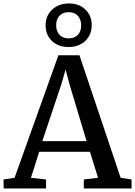

<svg xmlns="http://www.w3.org/2000/svg" viewBox="-28 -1060 760 1080"><path d="M54 -60 300.5 -749H419L650.5 -60L712 -50.5V0H443.5V-50.5L523.5 -60L478 -206H192.5L146 -60L231 -50.5V0H-7.5L-8 -50.5ZM459 -266 362.5 -587.5 341 -669 317 -585.5 210 -266ZM357.5 -795.5Q300 -795.5 264.2 -829.5Q228.5 -863.5 228.5 -918Q229 -972.5 265.8 -1006.5Q302.5 -1040.5 360 -1040.5Q417 -1040.5 452.5 -1006.2Q488 -972 488 -918Q487.5 -863.5 451.2 -829.5Q415 -795.5 357.5 -795.5ZM358.5 -844Q390.5 -844 409.5 -863.5Q428.5 -883 428.5 -916.5Q428.5 -951.5 409.8 -971.5Q391 -991.5 358.5 -991.5Q326 -991.5 307 -972Q288 -952.5 288 -918Q288 -883.5 307 -863.8Q326 -844 358.5 -844Z"/></svg>

Font: Merriweather 20pt Medium
Style: Regular
Weight: 500
Version: Version 2.100